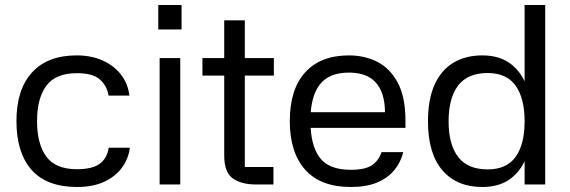

<svg xmlns="http://www.w3.org/2000/svg" viewBox="-20 -737 2276 767"><path d="M288.3 10Q166.3 10 106 -58.5Q45.7 -127 45.7 -253Q45.7 -379 107.7 -447.3Q169.7 -515.7 286.3 -515.7Q345 -515.7 390.2 -495.3Q435.3 -475 463.3 -439Q491.3 -403 497 -355H413.7Q407.7 -393.7 379.5 -419.2Q351.3 -444.7 287.3 -444.7Q202.3 -444.7 165.2 -394.5Q128 -344.3 128 -253Q128 -161.7 165.2 -111.3Q202.3 -61 287.3 -61Q348.3 -61 378 -82.5Q407.7 -104 414.3 -146.7H498.7Q493.3 -103.3 467.5 -67.7Q441.7 -32 396.5 -11Q351.3 10 288.3 10Z M700 -505V0H617.7V-505ZM612.3 -717H705.3V-619.3H612.3Z M1074 -435H958V-70H1072.3V0H1003.7Q943.3 0 909.5 -24.7Q875.7 -49.3 875.7 -115.7V-435H788.7V-505H875.7V-655.7H958V-505H1074Z M1177.7 -288.7H1518Q1517.3 -367 1481.5 -407Q1445.7 -447 1374 -447Q1294 -447 1257 -398.7Q1220 -350.3 1220 -255Q1220 -158.3 1256.3 -108.5Q1292.7 -58.7 1381 -58.7Q1440 -58.7 1466.8 -77.7Q1493.7 -96.7 1504 -129.3H1591Q1581 -88.7 1555 -57.2Q1529 -25.7 1486.3 -7.8Q1443.7 10 1381 10Q1261 10 1199.3 -58.8Q1137.7 -127.7 1137.7 -253Q1137.7 -380.3 1199.2 -448Q1260.7 -515.7 1374 -515.7Q1436.3 -515.7 1487.2 -490Q1538 -464.3 1568.8 -407Q1599.7 -349.7 1599.7 -254.3V-226.3H1176.7Z M2075.7 -717H2158V0H2075.7ZM1907 10Q1804.3 10 1747 -57Q1689.7 -124 1689.7 -252.3Q1689.7 -339.7 1715.8 -398.2Q1742 -456.7 1790.8 -486.2Q1839.7 -515.7 1907 -515.7Q1975 -515.7 2019.3 -482.5Q2063.7 -449.3 2084.8 -390.2Q2106 -331 2106 -252.3Q2106 -174 2084.8 -115Q2063.7 -56 2019.3 -23Q1975 10 1907 10ZM1928 -60.3Q2003.7 -60.3 2039.7 -110.3Q2075.7 -160.3 2075.7 -252.3Q2075.7 -344.7 2039.7 -395Q2003.7 -445.3 1928 -445.3Q1848 -445.3 1810 -395Q1772 -344.7 1772 -252.3Q1772 -160.3 1810 -110.3Q1848 -60.3 1928 -60.3Z"/></svg>

Font: 42dot Sans Light
Style: Regular
Weight: 300
Designer: 42dot
Version: Version 1.000